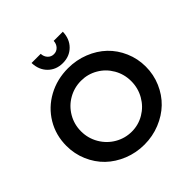

<svg xmlns="http://www.w3.org/2000/svg" viewBox="-233 -1085 1276 1276"><g transform="rotate(-45 404.5 -447.5)"><path d="M342.8 -904.8Q344.2 -877 361.3 -858.9Q378.4 -840.8 403.8 -840.8Q429.2 -840.8 446.3 -858.9Q463.4 -877 464.8 -904.8H550.8Q548.8 -838.4 507.8 -797.6Q466.8 -756.8 403.8 -756.8Q340.8 -756.8 299.8 -797.6Q258.8 -838.4 256.8 -904.8ZM403.8 -709Q481.4 -709 550.8 -681.4Q620.1 -653.8 669.7 -606.4Q719.2 -559.1 748 -492.4Q776.9 -425.8 776.9 -351.1Q776.9 -275.9 748 -209Q719.2 -142.1 669.7 -94.2Q620.1 -46.4 550.8 -18.3Q481.4 9.8 403.8 9.8Q326.2 9.8 256.8 -18.3Q187.5 -46.4 137.9 -94.2Q88.4 -142.1 59.6 -209Q30.8 -275.9 30.8 -351.1Q30.8 -451.7 79.8 -533.7Q128.9 -615.7 214.4 -662.4Q299.8 -709 403.8 -709ZM405.8 -588.9Q341.8 -588.9 287.1 -557.6Q232.4 -526.4 200.2 -471.4Q168 -416.5 168 -351.1Q168 -285.6 200.4 -230Q232.9 -174.3 287.6 -142.6Q342.3 -110.8 405.8 -110.8Q468.8 -110.8 522.7 -142.8Q576.7 -174.8 608.4 -230.2Q640.1 -285.6 640.1 -351.1Q640.1 -416.5 608.4 -471.4Q576.7 -526.4 522.7 -557.6Q468.8 -588.9 405.8 -588.9Z"/></g></svg>

Font: Montserrat-Arabic Medium
Style: Regular
Weight: 500
Designer: Mohamed Gaber
Foundry: Kief Type Foundry
Version: Version 5.008;PS 005.008;hotconv 1.0.88;makeotf.lib2.5.64775